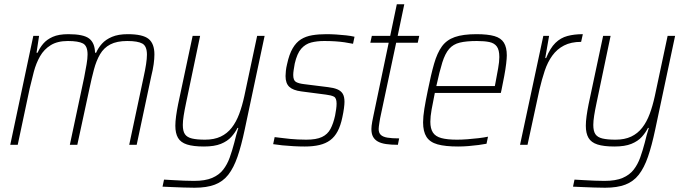

<svg xmlns="http://www.w3.org/2000/svg" viewBox="-20 -678 3208 899"><path d="M28 0 136 -510H163L151 -431H156Q166 -454 182.5 -473.5Q199 -493 227 -505.5Q255 -518 300 -518Q371 -518 397.5 -497.5Q424 -477 425 -431H430Q440 -454 457.5 -473.5Q475 -493 504.5 -505.5Q534 -518 578 -518Q648 -518 675.5 -496Q703 -474 703 -423Q703 -403 699.5 -377.5Q696 -352 688 -320L620 0H585L652 -315Q660 -351 664 -377.5Q668 -404 668 -422Q668 -462 646.5 -474Q625 -486 576 -486Q527 -486 496.5 -470Q466 -454 448.5 -424Q431 -394 420 -353Q409 -312 399 -264L342 0H307L374 -315Q381 -351 385.5 -377.5Q390 -404 390 -423Q390 -463 368.5 -474.5Q347 -486 298 -486Q249 -486 217.5 -466.5Q186 -447 167.5 -414.5Q149 -382 138.5 -342.5Q128 -303 119 -264L63 0Z M891 201Q867 201 839.5 200Q812 199 787 198Q762 197 741 196L748 163Q768 164 792.5 165.5Q817 167 842.5 168Q868 169 888 169Q941 169 973.5 155Q1006 141 1025 116.5Q1044 92 1055.5 60Q1067 28 1077 -10Q1081 -27 1086 -45.5Q1091 -64 1096 -79H1092Q1081 -57 1063 -37Q1045 -17 1014.5 -4.5Q984 8 935 8Q885 8 855.5 -1.5Q826 -11 813.5 -32.5Q801 -54 801 -89Q801 -109 804.5 -134.5Q808 -160 814 -190L882 -510H917L851 -195Q844 -162 840 -136.5Q836 -111 836 -93Q836 -64 846 -49.5Q856 -35 879 -29.5Q902 -24 940 -24Q983 -24 1013.5 -38.5Q1044 -53 1065 -80Q1086 -107 1100 -144.5Q1114 -182 1124 -228L1184 -510H1219L1126 -72Q1110 4 1092 56Q1074 108 1049 140Q1024 172 986 186.5Q948 201 891 201Z M1407 8Q1382 8 1354.5 6.5Q1327 5 1302 2.5Q1277 0 1259 -3L1266 -36Q1286 -34 1304 -31.5Q1322 -29 1339 -27.5Q1356 -26 1374.5 -25Q1393 -24 1414 -24Q1461 -24 1487.5 -36.5Q1514 -49 1527.5 -74.5Q1541 -100 1549 -137Q1552 -153 1554 -167Q1556 -181 1556 -193Q1556 -219 1543.5 -225.5Q1531 -232 1506 -235L1391 -250Q1352 -255 1334.5 -271.5Q1317 -288 1317 -322Q1317 -331 1318.5 -346Q1320 -361 1324 -377Q1334 -424 1350.5 -452Q1367 -480 1389.5 -494Q1412 -508 1442 -513Q1472 -518 1508 -518Q1530 -518 1554 -516.5Q1578 -515 1600.5 -512.5Q1623 -510 1640 -506L1633 -473Q1614 -477 1593 -480Q1572 -483 1549 -484.5Q1526 -486 1498 -486Q1464 -486 1437 -479Q1410 -472 1390.5 -450Q1371 -428 1360 -380Q1357 -363 1355 -350Q1353 -337 1353 -327Q1353 -302 1365.5 -294.5Q1378 -287 1404 -284L1516 -270Q1542 -267 1559 -260Q1576 -253 1584.5 -239.5Q1593 -226 1593 -201Q1593 -190 1590.5 -171Q1588 -152 1583 -129Q1575 -90 1561 -63.5Q1547 -37 1526 -21.5Q1505 -6 1475.5 1Q1446 8 1407 8Z M1843 0Q1811 0 1787.5 -3.5Q1764 -7 1749 -15.5Q1734 -24 1726.5 -38Q1719 -52 1719 -74Q1719 -81 1720 -89.5Q1721 -98 1723 -109Q1725 -120 1728 -134L1800 -478H1714L1721 -510H1807L1838 -658H1873L1842 -510H1943L1936 -478H1835L1760 -125Q1758 -114 1756.5 -104Q1755 -94 1754 -86.5Q1753 -79 1753 -74Q1753 -56 1763 -46.5Q1773 -37 1794 -33.5Q1815 -30 1849 -30Z M2125 8Q2065 8 2029 -2Q1993 -12 1977 -37Q1961 -62 1961 -105Q1961 -132 1967 -169Q1973 -206 1983 -254Q1998 -329 2012.5 -379.5Q2027 -430 2049 -460.5Q2071 -491 2109.5 -504.5Q2148 -518 2211 -518Q2264 -518 2295 -509Q2326 -500 2339.5 -478Q2353 -456 2353 -419Q2353 -405 2350 -379.5Q2347 -354 2341 -322Q2335 -290 2328 -256L2325 -243H2016Q2007 -199 2001 -165.5Q1995 -132 1995 -108Q1995 -76 2007 -57.5Q2019 -39 2046.5 -31.5Q2074 -24 2120 -24Q2142 -24 2168.5 -26Q2195 -28 2220.5 -31Q2246 -34 2265 -38L2258 -5Q2243 -2 2220.5 1Q2198 4 2173 6Q2148 8 2125 8ZM2023 -275H2297L2301 -296Q2307 -328 2312.5 -358.5Q2318 -389 2318 -411Q2318 -444 2306.5 -460Q2295 -476 2272 -481Q2249 -486 2213 -486Q2164 -486 2133 -478.5Q2102 -471 2083 -449Q2064 -427 2051 -385.5Q2038 -344 2023 -275Z M2415 0 2524 -510H2551L2533 -406H2537Q2556 -453 2580.5 -477Q2605 -501 2637 -509.5Q2669 -518 2709 -518L2701 -482Q2654 -482 2621 -465Q2588 -448 2566 -417.5Q2544 -387 2530.5 -346.5Q2517 -306 2506 -259L2450 0Z M2813 201Q2789 201 2761.5 200Q2734 199 2709 198Q2684 197 2663 196L2670 163Q2690 164 2714.5 165.5Q2739 167 2764.5 168Q2790 169 2810 169Q2863 169 2895.5 155Q2928 141 2947 116.5Q2966 92 2977.5 60Q2989 28 2999 -10Q3003 -27 3008 -45.5Q3013 -64 3018 -79H3014Q3003 -57 2985 -37Q2967 -17 2936.5 -4.5Q2906 8 2857 8Q2807 8 2777.5 -1.5Q2748 -11 2735.5 -32.5Q2723 -54 2723 -89Q2723 -109 2726.5 -134.5Q2730 -160 2736 -190L2804 -510H2839L2773 -195Q2766 -162 2762 -136.5Q2758 -111 2758 -93Q2758 -64 2768 -49.5Q2778 -35 2801 -29.5Q2824 -24 2862 -24Q2905 -24 2935.5 -38.5Q2966 -53 2987 -80Q3008 -107 3022 -144.5Q3036 -182 3046 -228L3106 -510H3141L3048 -72Q3032 4 3014 56Q2996 108 2971 140Q2946 172 2908 186.5Q2870 201 2813 201Z"/></svg>

Font: Saira SemiCondensed Thin
Style: Italic
Weight: 250
Width: 4
Italic angle: -12°
Designer: Hector Gatti with collaboration of the Omnibus-Type team
Foundry: Omnibus-Type
Version: Version 1.101